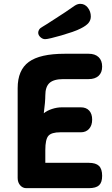

<svg xmlns="http://www.w3.org/2000/svg" viewBox="-20 -980 584 1000"><path d="M117 0Q98 0 85 -15Q72 -30 72 -53V-521Q72 -615 130 -657.5Q188 -700 317 -700H442Q475 -700 493.5 -682.5Q512 -665 512 -633Q512 -602 493.5 -585Q475 -568 442 -568H310Q260 -568 238 -548Q216 -528 216 -483Q216 -467 214 -443.5Q212 -420 208 -390Q225 -404 251 -412.5Q277 -421 302 -421H401Q429 -421 444.5 -404Q460 -387 460 -357Q460 -327 444 -309Q428 -291 401 -291H294Q248 -291 232 -272.5Q216 -254 216 -198V-132H442Q479 -132 495.5 -116Q512 -100 512 -64Q512 -30 496 -15Q480 0 442 0ZM215 -776Q202 -776 190.5 -786.5Q179 -797 179 -810Q179 -818 184 -826Q189 -834 202 -841Q206 -843 224 -854.5Q242 -866 267.5 -882.5Q293 -899 320.5 -917Q348 -935 370 -951Q378 -956 385 -958Q392 -960 398 -960Q422 -960 437.5 -940Q453 -920 453 -894Q453 -875 441 -860.5Q429 -846 401 -832Q384 -823 356.5 -813.5Q329 -804 299.5 -795.5Q270 -787 247 -781.5Q224 -776 215 -776Z"/></svg>

Font: Madimi One
Style: Regular
Weight: 400
Designer: Taurai Valerie Mtake, Mirko Velimirovic
Foundry: TaVaTake
Version: Version 1.000; ttfautohint (v1.8.4.7-5d5b)